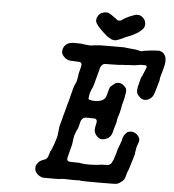

<svg xmlns="http://www.w3.org/2000/svg" viewBox="-56 -855 840 928"><g transform="rotate(5 364.0 -391.0)"><path d="M275 -641Q278 -641 297 -641Q316 -641 316.5 -640.5Q317 -640 332 -638Q340 -637 343 -637Q355 -635 363 -636Q374 -638 386 -639Q395 -639 396 -640Q397 -641 461.5 -641Q526 -641 527 -641Q530 -639 539 -639Q583 -636 598 -631Q605 -629 611 -630Q616 -631 616 -631L617 -632Q618 -632 622.5 -633Q627 -634 630 -634Q633 -634 638 -635Q657 -638 680 -639Q694 -639 694 -639L692 -640L690 -641L693 -640Q696 -640 698 -639H701H698H695L697 -638Q700 -638 706 -635Q712 -632 715 -628Q725 -619 727 -603Q729 -586 724 -567Q722 -561 721.5 -556.5Q721 -552 719.5 -548Q718 -544 715.5 -534.5Q713 -525 712 -522Q709 -514 708 -504Q708 -498 706 -492Q704 -486 703 -482Q702 -478 698 -464Q694 -450 692 -444Q688 -429 683 -420Q681 -416 676 -411Q655 -391 632 -399Q624 -402 616 -411Q608 -418 605 -426Q600 -440 610 -475Q612 -482 615 -495Q619 -508 620 -508Q622 -508 624 -515Q624 -518 625 -519Q626 -520 627 -522.5Q628 -525 629 -527.5Q630 -530 630 -530.5Q630 -531 631 -533Q632 -535 633 -537Q634 -539 635 -543Q641 -555 640 -558Q639 -561 635 -563Q632 -564 620.5 -564Q609 -564 605 -563Q581 -558 561 -558Q555 -558 552 -558Q542 -556 525 -556Q516 -556 512 -555Q508 -554 475 -553.5Q442 -553 439 -553Q432 -553 427 -549Q418 -542 414 -528Q413 -521 412.5 -519.5Q412 -518 409 -508Q406 -498 404 -489Q401 -480 400 -474Q391 -439 389 -436Q388 -434 387 -432Q385 -429 381 -417Q379 -412 378 -410Q377 -408 376 -402Q372 -380 373.5 -377Q375 -374 383 -373Q387 -372 389.5 -371.5Q392 -371 400.5 -370.5Q409 -370 414 -371Q419 -372 423 -372L430 -374Q429 -374 432 -375Q440 -376 448 -383Q454 -388 457 -395Q458 -398 462.5 -414.5Q467 -431 468 -435Q472 -446 474 -446Q475 -446 479.5 -451Q484 -456 484.5 -456Q485 -456 486 -456.5Q487 -457 491 -460Q495 -463 495 -464Q494 -465 504 -467Q525 -471 541 -453Q548 -446 549 -443Q549 -442 550 -438Q552 -430 550 -421Q549 -418 548.5 -413Q548 -408 547 -403Q546 -398 544.5 -391Q543 -384 540.5 -375.5Q538 -367 537 -363Q536 -354 534 -346Q532 -339 531 -333Q530 -324 526 -314Q524 -309 520 -294Q519 -290 519 -286Q519 -280 515 -267Q513 -263 510 -251Q505 -230 502 -221Q498 -210 488 -201Q485 -197 479 -195Q470 -191 462 -190Q457 -190 456 -189Q454 -188 445 -191Q443 -192 440 -193Q427 -201 420 -215Q416 -223 416 -232Q416 -242 420 -259Q424 -272 421 -278Q419 -283 415 -285Q412 -286 399 -286Q371 -287 364 -286Q358 -285 352 -279Q348 -275 346 -271Q343 -265 340 -250Q336 -233 333 -227Q331 -225 329 -220Q323 -205 322 -202Q319 -195 317 -180Q316 -168 315.5 -167Q315 -166 314.5 -160.5Q314 -155 313 -150.5Q312 -146 309.5 -136.5Q307 -127 306 -123Q305 -119 303 -111Q301 -103 299 -96Q294 -80 297 -74Q300 -70 304 -68Q306 -67 331 -66.5Q356 -66 357 -66Q358 -65 377 -63Q382 -63 387 -62Q393 -62 410 -62Q427 -62 435 -63Q442 -64 446 -64Q453 -64 455 -66Q456 -66 474 -67Q492 -67 496 -68Q500 -69 506 -73Q512 -78 515 -87Q517 -92 518 -93Q520 -95 521 -101Q522 -104 523 -107Q524 -110 527 -119Q530 -129 531 -133Q532 -139 534.5 -147Q537 -155 538.5 -157.5Q540 -160 541.5 -165Q543 -170 543.5 -170.5Q544 -171 545 -174Q546 -177 547 -181Q552 -192 552 -198Q552 -202 557 -212Q559 -217 559 -217Q559 -217 561.5 -220Q564 -223 564 -223.5Q564 -224 567 -227Q572 -231 571.5 -231.5Q571 -232 574 -234Q581 -237 589 -238Q605 -240 621 -227Q630 -219 634 -207Q636 -201 634 -195Q632 -185 628 -176Q624 -167 622 -151Q622 -146 621 -144Q620 -142 620 -136.5Q620 -131 618.5 -127.5Q617 -124 616 -119Q615 -114 613 -108Q611 -102 610 -99Q609 -96 607 -89Q605 -82 602 -72Q596 -52 593.5 -47.5Q591 -43 587 -28Q584 -16 580 -7Q578 -3 571.5 3Q565 9 559.5 12.5Q554 16 549.5 17.5Q545 19 545 19Q543 21 467 21Q371 21 370 20Q369 17 352 19Q348 19 324.5 19Q301 19 290 18Q277 18 270 20Q268 21 230 21Q192 21 188 21Q172 18 160 7Q150 -2 147 -13Q146 -17 146 -23.5Q146 -30 147 -33Q151 -44 161 -54Q169 -61 183 -66Q190 -68 193 -70Q199 -75 201 -79Q204 -83 211 -109Q212 -110 212 -110.5Q212 -111 213 -111Q213 -111 214.5 -113.5Q216 -116 216 -118Q216 -120 217 -121Q220 -123 220 -127Q220 -128 220 -128Q220 -128 220.5 -129.5Q221 -131 223 -135Q225 -139 227.5 -147Q230 -155 234 -167Q239 -182 240 -191Q240 -195 241 -201Q242 -207 242.5 -212Q243 -217 243 -220Q245 -227 244 -227Q243 -228 248 -246Q250 -252 252.5 -261.5Q255 -271 256.5 -278Q258 -285 261 -295Q264 -305 266 -312Q268 -319 270.5 -330Q273 -341 273.5 -341.5Q274 -342 279 -360Q283 -378 286 -388Q292 -411 294 -419Q300 -440 301 -440Q303 -440 304 -447Q305 -449 305 -450Q309 -453 311 -469Q311 -472 312.5 -477.5Q314 -483 314 -486Q313 -490 318 -508Q320 -514 322.5 -524.5Q325 -535 325 -539Q325 -545 321 -549Q317 -553 294 -553Q275 -554 269 -554Q250 -556 236 -572Q226 -583 226 -594Q226 -614 239 -627Q252 -640 275 -641ZM587 -801Q599 -796 607 -785Q613 -777 614 -767Q615 -760 613 -750Q610 -739 596 -728Q590 -724 586.5 -720.5Q583 -717 579 -715Q575 -713 571 -711Q548 -698 542 -697Q538 -696 533 -693.5Q528 -691 525 -690Q515 -686 501 -679Q493 -676 486.5 -673.5Q480 -671 475 -671Q467 -671 459 -674Q454 -676 446 -681Q442 -684 441 -684Q439 -684 414 -707Q381 -738 377 -754Q376 -757 376.5 -758Q377 -759 377.5 -765.5Q378 -772 378.5 -772Q379 -772 381 -776.5Q383 -781 384 -782.5Q385 -784 387 -787Q389 -790 391 -791Q393 -792 395.5 -794Q398 -796 398.5 -796Q399 -796 402 -797Q407 -800 414 -801Q429 -804 439 -797Q442 -795 445 -794Q448 -792 455 -787Q458 -784 461 -782.5Q464 -781 467 -779Q477 -770 481 -768Q482 -768 488 -768H493L498 -770Q502 -772 505 -775Q508 -778 518 -783Q539 -794 544 -795Q547 -796 552 -798Q561 -802 567 -803Q571 -803 571.5 -803Q572 -803 576.5 -803Q581 -803 587 -801Z"/></g></svg>

Font: TT2020 Style E
Style: Italic
Weight: 400
Italic angle: -15°
Version: Version 0.2.000